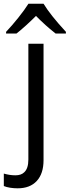

<svg xmlns="http://www.w3.org/2000/svg" viewBox="-81 -771 373 1031"><path d="M-60.5 228V161.1Q-28.3 170.4 1.5 170.4Q32.2 170.4 48.3 154.8Q71.3 134.8 71.3 85.4V-536.1H152.8V89.4Q152.8 161.1 116.5 200.7Q80.1 240.2 13.7 240.2Q-6.8 240.2 -26.6 237.1Q-46.4 233.9 -60.5 228ZM71.8 -751H152.8Q189.5 -690.4 272.9 -600.1V-590.8H217.8Q184.6 -617.2 163.1 -636.7Q128.9 -668 112.3 -685.5Q87.9 -661.1 59.6 -635.3Q25.4 -604.5 7.3 -590.8H-48.3V-600.1Q-17.1 -632.8 17.6 -676.3Q52.2 -719.7 71.8 -751Z"/></svg>

Font: Viking Open Sans
Style: Regular
Weight: 400
Foundry: Ascender Corporation
Version: Version 2.001